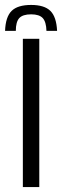

<svg xmlns="http://www.w3.org/2000/svg" viewBox="-38 -757 250 777"><path d="M54.5 0V-600H121V0ZM88 -737Q33.5 -737 9 -712.8Q-15.5 -688.5 -17.5 -632H26Q26 -668.5 40 -683.8Q54 -699 88 -699Q121 -699 135 -683.8Q149 -668.5 150 -632H193Q190.5 -688.5 166 -712.8Q141.5 -737 88 -737Z"/></svg>

Font: Big Shoulders Stencil Display
Style: Regular
Weight: 400
Designer: Patric King
Foundry: XO Type Co
Version: Version 1.000